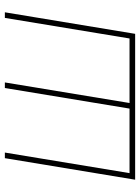

<svg xmlns="http://www.w3.org/2000/svg" viewBox="84 -646 562 770"><g transform="rotate(-90 365.0 -261.0)"><path d="M115.7 -522.5H138.2L55.7 -22.5H314.5L397 -522.5H419.4L336.9 -22.5H595.7L678.2 -522.5H700.7L614.3 0H29.3Z"/></g></svg>

Font: Inter 28pt Thin
Style: Italic
Weight: 250
Italic angle: -9.3988°
Designer: Rasmus Andersson
Foundry: rsms
Version: Version 4.001;git-66647c0bb